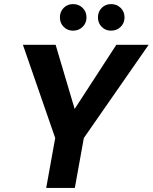

<svg xmlns="http://www.w3.org/2000/svg" viewBox="-20 -919 747 939"><path d="M206 0 250 -244 92 -700H252L352 -363L332 -366L549 -700H707L390 -244L346 0ZM337 -769Q310 -769 291.5 -787.5Q273 -806 273 -834Q273 -862 291.5 -880.5Q310 -899 337 -899Q365 -899 384 -880.5Q403 -862 403 -834Q403 -806 384 -787.5Q365 -769 337 -769ZM523 -769Q496 -769 477.5 -787.5Q459 -806 459 -834Q459 -862 477.5 -880.5Q496 -899 523 -899Q551 -899 570 -880.5Q589 -862 589 -834Q589 -806 570 -787.5Q551 -769 523 -769Z"/></svg>

Font: DM Sans 18pt ExtraBold
Style: Italic
Weight: 800
Italic angle: -10°
Designer: Colophon Foundry, Jonny Pinhorn
Foundry: Colophon Foundry
Version: Version 4.004;gftools[0.9.30]